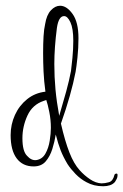

<svg xmlns="http://www.w3.org/2000/svg" viewBox="-20 -554 429 668"><path d="M339 94Q306 94 281 80Q260 69 243 51.5Q226 34 215 17Q200 -8 191 -31Q182 -54 174 -86Q170 -61 162 -35.5Q154 -10 139 7.5Q124 25 97 25Q59 25 38 -3Q17 -31 17 -84Q17 -121 32 -154Q47 -187 74.5 -209Q102 -231 138 -235Q133 -272 131.5 -305Q130 -338 130 -369Q130 -402 131.5 -427.5Q133 -453 137 -470Q142 -502 157 -518Q172 -534 189 -534Q212 -534 232.5 -505.5Q253 -477 253 -421Q253 -387 249.5 -354Q246 -321 243 -304Q228 -226 192 -124Q206 -63 221.5 -23.5Q237 16 257 38Q273 56 293 69.5Q313 83 333 84Q345 84 359 80Q373 76 378 55Q379 51 384 50Q389 49 389 55Q389 63 386 68.5Q383 74 380 79Q373 87 362.5 90.5Q352 94 339 94ZM186 -151Q200 -198 210.5 -236.5Q221 -275 227 -307Q229 -321 232 -352.5Q235 -384 235 -412Q235 -455 225 -476.5Q215 -498 203 -498Q184 -498 178 -457Q169 -388 169 -331Q169 -286 173 -243Q177 -200 186 -151ZM106 3Q127 0 138 -19.5Q149 -39 153 -64.5Q157 -90 157 -109Q157 -137 151.5 -164.5Q146 -192 141 -206L132 -203Q93 -190 75.5 -152Q58 -114 58 -73Q58 -28 74 -12Q89 5 106 3Z"/></svg>

Font: Puppies Play
Style: Regular
Weight: 400
Designer: Robert E. Leuschke
Foundry: Robert E. Leuschke
Version: Version 1.010; ttfautohint (v1.8.3)